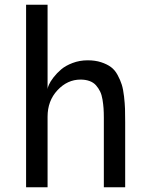

<svg xmlns="http://www.w3.org/2000/svg" viewBox="-20 -788 628 808"><path d="M180.2 -296.9V0H89.8V-768.1H180.2V-413.1Q180.2 -418.5 185.8 -431.4Q191.4 -444.3 205.1 -462.2Q218.8 -480 237.3 -495.8Q255.9 -511.7 285.4 -522.9Q314.9 -534.2 349.1 -534.2Q380.9 -534.2 405.5 -526.1Q430.2 -518.1 446.8 -505.9Q463.4 -493.7 474.9 -472.4Q486.3 -451.2 492.4 -431.9Q498.5 -412.6 502 -382.3Q505.4 -352.1 506.1 -330.1Q506.8 -308.1 506.8 -273.9V0H417V-292Q417 -314.9 415.8 -332Q414.6 -349.1 411.4 -368.9Q408.2 -388.7 401.4 -402.8Q394.5 -417 384 -429Q373.5 -440.9 356.9 -447Q340.3 -453.1 318.8 -453.1Q263.7 -453.1 221.9 -408.4Q180.2 -363.8 180.2 -296.9Z"/></svg>

Font: Standard
Style: Regular
Weight: 400
Designer: Bryce Wilner
Version: Version 2.000;PS 2.0;hotconv 16.6.51;makeotf.lib2.5.65220 DE